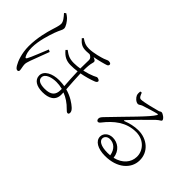

<svg xmlns="http://www.w3.org/2000/svg" viewBox="-16 -1378 2033 2033"><g transform="rotate(45 1000.0 -361.5)"><path d="M139 -744C168 -712 200 -675 200 -641C200 -611 181 -558 172 -528C157 -479 123 -360 123 -231C123 -122 157 -37 180 1C192 21 204 36 220 36C232 36 239 28 239 16C239 -4 228 -37 228 -66C228 -82 234 -103 244 -132C257 -169 305 -292 324 -345L299 -357C277 -305 222 -162 202 -129C194 -116 186 -117 180 -129C167 -153 156 -183 156 -245C156 -347 197 -469 216 -523C240 -589 257 -605 257 -629C257 -657 225 -703 200 -728C188 -740 173 -750 158 -759ZM691 -159V-142C691 -69 655 -31 562 -31C490 -31 452 -52 452 -92C452 -151 539 -171 600 -171C629 -171 660 -167 691 -159ZM443 -495 427 -478C473 -423 517 -402 580 -402C614 -402 644 -404 678 -409C679 -344 685 -257 689 -198C664 -202 637 -205 608 -205C506 -205 421 -161 421 -91C421 -24 482 11 570 11C664 11 731 -24 731 -112L730 -145C783 -125 835 -91 881 -43C894 -30 904 -20 916 -20C928 -20 933 -29 933 -43C933 -61 922 -78 903 -95C874 -121 814 -166 728 -189C723 -258 717 -352 715 -415C772 -425 838 -444 878 -460C899 -467 908 -478 908 -488C908 -501 887 -511 870 -511C864 -511 858 -505 830 -493C803 -481 763 -468 715 -457C715 -511 718 -554 728 -586C733 -603 731 -611 722 -619C712 -626 702 -631 691 -635C760 -648 830 -667 853 -676C863 -681 869 -690 869 -698C869 -713 855 -719 833 -719C822 -719 813 -712 781 -700C758 -692 664 -663 592 -663C545 -663 519 -674 476 -704L461 -688C502 -641 531 -624 590 -624C604 -624 621 -625 639 -627C658 -620 679 -605 679 -577L677 -450C653 -446 621 -442 588 -442C513 -442 484 -466 443 -495Z M1364 -672C1338 -672 1329 -703 1318 -730L1298 -727C1296 -710 1296 -688 1301 -674C1311 -648 1344 -615 1374 -615C1388 -615 1401 -630 1420 -637C1465 -652 1562 -682 1592 -688C1602 -690 1606 -687 1600 -676C1563 -610 1394 -448 1212 -257C1194 -237 1188 -227 1187 -213C1186 -193 1198 -182 1207 -182C1218 -182 1225 -186 1236 -200C1320 -307 1423 -393 1570 -393C1696 -393 1766 -297 1762 -210C1760 -129 1702 -56 1595 -31C1583 -129 1511 -177 1438 -177C1377 -177 1334 -137 1334 -89C1334 -23 1406 20 1516 20C1699 20 1807 -82 1810 -203C1814 -337 1703 -423 1576 -423C1513 -423 1453 -407 1402 -387C1394 -383 1391 -391 1396 -396C1445 -450 1582 -588 1626 -630C1662 -664 1680 -662 1680 -677C1680 -698 1635 -732 1612 -732C1601 -732 1597 -723 1582 -719C1540 -707 1405 -672 1364 -672ZM1551 -24 1512 -22C1407 -22 1365 -56 1365 -90C1365 -123 1393 -144 1428 -144C1486 -144 1538 -106 1551 -24Z"/></g></svg>

Font: Noto Serif CJK HK ExtraLight
Style: Regular
Weight: 200
Designer: Ryoko NISHIZUKA 西塚涼子 (kana & ideographs); Frank Grießhammer (Latin, Greek & Cyrillic); Wenlong ZHANG 张文龙 (bopomofo); San
Foundry: Adobe
Version: Version 2.001;hotconv 1.1.0;makeotfexe 2.6.0